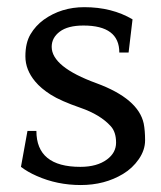

<svg xmlns="http://www.w3.org/2000/svg" viewBox="-20 -515 457 546"><path d="M83.5 -142.6Q83.5 -40.5 208.5 -40.5Q255.9 -40.5 284.2 -61.5Q310.1 -80.6 310.1 -109.4Q310.1 -139.6 294.9 -156.2Q265.1 -189 208.7 -208.5Q152.3 -228 124.3 -245.8Q96.2 -263.7 80.1 -283.2Q52.2 -316.4 52.2 -354.7Q52.2 -393.1 66.7 -417.5Q81.1 -441.9 104.5 -459Q154.3 -494.6 219.7 -494.6Q298.3 -494.6 356.9 -460L345.7 -365.7H319.3Q319.3 -442.4 217.3 -442.4Q172.9 -442.4 149.9 -425Q127 -407.7 127 -381.8Q127 -324.7 254.4 -278.3Q373.5 -234.4 388.7 -163.6Q392.6 -143.6 392.6 -116Q392.6 -88.4 374.8 -62.5Q356.9 -36.6 330.1 -20.5Q277.8 11.2 209.5 11.2Q142.6 11.2 84.5 -14.6Q58.6 -25.9 39.6 -40.5L58.1 -142.6Z"/></svg>

Font: Habibi
Style: Regular
Weight: 400
Designer: Magnus Gaarde
Foundry: Magnus Gaarde
Version: Version 1.001